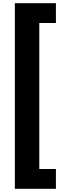

<svg xmlns="http://www.w3.org/2000/svg" viewBox="-20 -813 451 1202"><path d="M330 369V245H226V-669H330V-793H73V369Z"/></svg>

Font: Noto Sans Kannada SemiCondensed Black
Style: Regular
Weight: 900
Width: 4
Designer: Jelle Bosma - Monotype Design Team
Foundry: Monotype Imaging Inc.
Version: Version 2.005